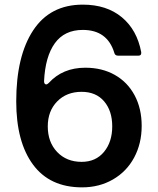

<svg xmlns="http://www.w3.org/2000/svg" viewBox="-20 -795 680 828"><path d="M50 -358Q50 -553 123 -664Q196 -775 337 -775Q440 -775 505.5 -720.5Q571 -666 589 -570V-566Q589 -555 577 -555H489Q476 -555 473 -567Q443 -666 337 -666Q258 -666 216.5 -608.5Q175 -551 170 -445Q170 -438 172.5 -434.5Q175 -431 179 -431Q184 -431 190 -437Q250 -503 348 -503Q420 -503 475 -472Q530 -441 560.5 -384Q591 -327 591 -252Q591 -176 558.5 -115.5Q526 -55 467 -21Q408 13 334 13Q195 13 122.5 -85Q50 -183 50 -358ZM464 -250Q464 -317 429 -358Q394 -399 332 -399Q267 -399 226.5 -357.5Q186 -316 186 -250Q186 -182 226.5 -139.5Q267 -97 332 -97Q393 -97 428.5 -140Q464 -183 464 -250Z"/></svg>

Font: Open Sauce Two SemiBold
Style: Regular
Weight: 600
Designer: Alfredo Marco Pradil
Foundry: Creative Sauce Fz LLC
Version: Version 1.477